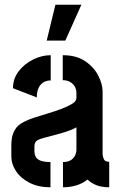

<svg xmlns="http://www.w3.org/2000/svg" viewBox="-20 -794 510 814"><path d="M178 -622 215 -774H325L257 -622ZM194 0Q142 0 104.5 -19.5Q67 -39 47.5 -69Q28 -99 28 -130V-180Q28 -191 30.5 -208.5Q33 -226 44 -245Q55 -264 81 -277Q97 -286 124.5 -295Q152 -304 182.5 -313Q213 -322 240.5 -332.5Q268 -343 286 -354Q304 -365 304 -378V-399Q304 -416 296.5 -428Q289 -440 276.5 -447Q264 -454 246 -454V-560Q303 -560 340.5 -535Q378 -510 396.5 -473.5Q415 -437 415 -406V-140Q415 -134 419.5 -121Q424 -108 443 -108V0Q411 0 388.5 -9Q366 -18 351 -33Q332 -17 305 -8.5Q278 0 247 0V-107Q266 -107 278.5 -114Q291 -121 297.5 -133.5Q304 -146 304 -160V-254Q286 -244 261.5 -236Q237 -228 211.5 -221.5Q186 -215 166 -209.5Q146 -204 138 -199Q126 -192 126 -173V-154Q126 -138 132.5 -127.5Q139 -117 154.5 -112Q170 -107 194 -107ZM136 -381 35 -420Q35 -460 59 -491.5Q83 -523 120 -541.5Q157 -560 195 -560V-453Q178 -453 164.5 -445Q151 -437 143.5 -421Q136 -405 136 -381Z"/></svg>

Font: Stick No Bills
Style: Bold
Weight: 700
Version: Version 2.000